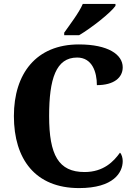

<svg xmlns="http://www.w3.org/2000/svg" viewBox="-20 -951 687 981"><path d="M308 -784V-771H384C447 -808 546 -886 570 -921V-931H403C384 -886 336 -824 308 -784ZM384 10C561 10 607 -70 607 -128C607 -143 602 -163 593 -171C561 -126 509 -72 412 -72C279 -72 231 -159 231 -358C231 -548 266 -657 374 -657C451 -657 475 -583 475 -516C563 -516 607 -555 607 -607C607 -672 533 -724 383 -724C165 -724 51 -575 51 -358C51 -137 161 10 384 10Z"/></svg>

Font: Noto Serif Tamil SemiCondensed ExtraBold
Style: Regular
Weight: 800
Width: 4
Designer: Indian Type Foundry, Tom Grace, and the Monotype Design Team
Foundry: Monotype Imaging Inc.
Version: Version 2.004